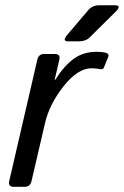

<svg xmlns="http://www.w3.org/2000/svg" viewBox="-20 -721 478 741"><path d="M242.7 -561.5Q218.3 -561.5 240.2 -587.4L321.3 -682.6Q336.9 -700.7 363.8 -700.7H422.9Q451.7 -700.7 425.8 -675.3L325.2 -575.7Q310.5 -561.5 283.7 -561.5ZM32.7 0Q10.7 0 15.6 -22L124 -490.7Q128.9 -512.7 150.9 -512.7H191.9Q213.9 -512.7 209 -490.7L190.9 -412.6H192.9Q228 -467.8 264.9 -494.4Q301.8 -521 352.1 -521Q380.9 -521 392.6 -515.6Q401.9 -511.7 397.5 -501L381.3 -460.9Q377.9 -452.1 367.2 -454.1Q350.6 -457.5 333.5 -457.5Q280.3 -457.5 225.6 -388.4Q170.9 -319.3 153.8 -246.1L101.6 -22Q96.7 0 74.7 0Z"/></svg>

Font: Istok Web
Style: BoldItalic
Weight: 700
Italic angle: -13°
Designer: Andrey V. Panov
Foundry: Andrey V. Panov
Version: Version 1.0.2g